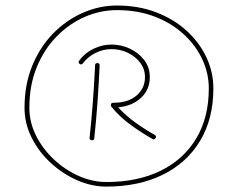

<svg xmlns="http://www.w3.org/2000/svg" viewBox="-20 -693 867 699"><path d="M270 -460.4Q263.2 -465.8 268.1 -472.2Q288.6 -500 320.3 -515.4Q352.1 -530.8 386.2 -530.8Q420.4 -530.8 452.1 -516.1Q483.9 -501.5 504.6 -474.9Q525.4 -448.2 525.4 -412.1Q525.4 -366.7 493.4 -336.9Q461.4 -307.1 410.2 -302.2Q438 -272 472.9 -246.8Q507.8 -221.7 543.5 -201.7Q550.8 -197.3 546.4 -190.4Q541.5 -183.1 535.2 -187Q494.6 -210 454.8 -239Q415 -268.1 385.3 -304.7Q383.8 -306.2 383.8 -309.6Q382.8 -318.8 392.1 -318.8Q446.3 -318.8 477.1 -345.2Q507.8 -371.6 507.8 -412.1Q507.8 -441.9 490.2 -464.8Q472.7 -487.8 445.1 -501Q417.5 -514.2 386.2 -514.2Q356 -514.2 328.1 -500.5Q300.3 -486.8 281.7 -462.4Q276.4 -455.6 270 -460.4ZM335 -463.4Q342.8 -463.4 342.8 -454.6Q339.8 -389.2 335 -321Q330.1 -252.9 323.2 -189.9Q322.3 -181.6 313.5 -182.6Q305.2 -183.6 306.2 -191.9Q313 -254.9 318.1 -322.5Q323.2 -390.1 326.2 -455.6Q326.2 -463.4 335 -463.4ZM69.3 -300.8Q69.3 -385.7 97.7 -454.3Q126 -522.9 174.1 -571.8Q222.2 -620.6 282.2 -646.7Q342.3 -672.9 405.8 -672.9Q483.9 -672.9 548.3 -648.2Q612.8 -623.5 659.4 -581.1Q706.1 -538.6 731.4 -484.4Q756.8 -430.2 756.8 -371.1Q756.8 -260.3 708.3 -179.9Q659.7 -99.6 572 -56.6Q484.4 -13.7 367.2 -13.7Q313.5 -13.7 260.7 -36.9Q208 -60.1 164.6 -100.1Q121.1 -140.1 95.2 -191.9Q69.3 -243.7 69.3 -300.8ZM86.9 -300.8Q86.9 -247.6 111.3 -199Q135.7 -150.4 176.5 -112.3Q217.3 -74.2 267.1 -52.2Q316.9 -30.3 367.2 -30.3Q481 -30.3 564.7 -71.3Q648.4 -112.3 694.3 -188.7Q740.2 -265.1 740.2 -371.1Q740.2 -426.3 716.3 -477.3Q692.4 -528.3 648.2 -568.8Q604 -609.4 542.5 -632.8Q481 -656.2 405.8 -656.2Q345.7 -656.2 288.8 -631.6Q231.9 -606.9 186.3 -560.3Q140.6 -513.7 113.8 -448.2Q86.9 -382.8 86.9 -300.8Z"/></svg>

Font: Mikhak-DS2-FD Thin
Style: Regular
Weight: 100
Designer: Amin Abedi
Version: Version 3.2